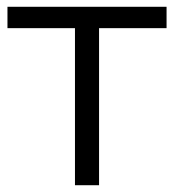

<svg xmlns="http://www.w3.org/2000/svg" viewBox="-20 -546 513 566"><path d="M471 -526V-463H272V0H201V-463H2V-526Z"/></svg>

Font: mBank
Style: Regular
Weight: 400
Designer: Julieta Ulanovsky
Foundry: Julieta Ulanovsky
Version: Version 7.200;PS 007.200;hotconv 1.0.88;makeotf.lib2.5.64775